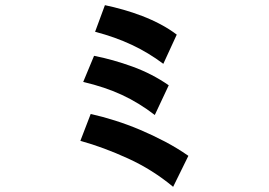

<svg xmlns="http://www.w3.org/2000/svg" viewBox="-20 -675 1040 743"><path d="M650 48Q571 -18 476 -61.5Q381 -105 291 -130L331 -234Q376 -224 425 -208.5Q474 -193 522.5 -172.5Q571 -152 618.5 -127Q666 -102 709 -72ZM579 -230Q518 -277 452.5 -307.5Q387 -338 302 -358L344 -459Q416 -445 492 -417.5Q568 -390 633 -345ZM612 -428Q555 -471 490 -501.5Q425 -532 348 -552L386 -655Q420 -648 457 -637.5Q494 -627 530.5 -613Q567 -599 601 -581Q635 -563 664 -541Z"/></svg>

Font: NanumGothicCoding
Style: Bold
Weight: 700
Monospace: yes
Designer: Kwon Bruce; Nicolas Noh; Sung-woo Choi; Go-un Cha; Soo-hyun Park;
Foundry: NHN Corporation
Version: Version 2.000;PS 1;hotconv 1.0.49;makeotf.lib2.0.14853